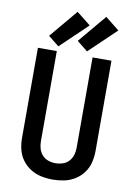

<svg xmlns="http://www.w3.org/2000/svg" viewBox="-105 -1048 785 1121"><g transform="rotate(10 288.0 -487.0)"><path d="M288 8Q322 8 356 1Q390 -6 419.5 -24.5Q449 -43 469.5 -71Q490 -99 498 -132.5Q506 -166 506 -200V-735H394V-200Q394 -178 388 -157Q382 -136 367 -119.5Q352 -103 331 -96Q310 -89 288 -89Q266 -89 245 -96Q224 -103 209 -119.5Q194 -136 188 -157Q182 -178 182 -200V-735H70V-200Q70 -166 78 -132.5Q86 -99 106.5 -71Q127 -43 156.5 -24.5Q186 -6 220 1Q254 8 288 8ZM356 -764 515 -916 432 -982 292 -815ZM186 -764 345 -916 262 -982 122 -815Z"/></g></svg>

Font: Iosevka Sparkle Semibold
Style: Regular
Weight: 600
Designer: Belleve Invis
Foundry: Belleve Invis
Version: Version 4.5.0; ttfautohint (v1.8.3)